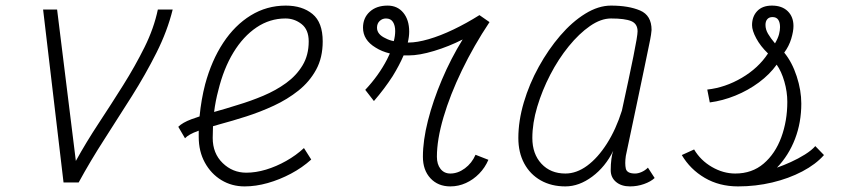

<svg xmlns="http://www.w3.org/2000/svg" viewBox="-20 -652 3040 686"><path d="M207 0 134 -618H184L251 -77Q288 -144 332.5 -211.5Q377 -279 420 -347.5Q463 -416 496.5 -483.5Q530 -551 544 -618H597Q578 -541 539 -463.5Q500 -386 451.5 -309Q403 -232 353 -154.5Q303 -77 261 0Z M1066 -123 1092 -82Q1060 -53 1019.5 -31.5Q979 -10 936.5 2Q894 14 854 14Q808 14 771 -8.5Q734 -31 712 -71Q690 -111 690 -163Q690 -174 690 -185Q688 -184 687 -184Q654 -172 641 -158L617 -199Q632 -214 664 -226Q678 -231 693 -236Q699 -297 713 -351Q736 -436 777.5 -499Q819 -562 876 -597Q933 -632 1001 -632Q1060 -632 1096.5 -602Q1133 -572 1133 -504Q1133 -446 1109.5 -403Q1086 -360 1046.5 -328.5Q1007 -297 958.5 -274.5Q910 -252 860 -236Q810 -220 765 -208Q752 -204 741 -201Q740 -180 740 -159Q740 -104 775.5 -69.5Q811 -35 860 -35Q894 -35 930.5 -46Q967 -57 1002.5 -77Q1038 -97 1066 -123ZM745 -252Q785 -263 829 -277Q876 -291 921 -310Q966 -329 1002.5 -355.5Q1039 -382 1061 -418.5Q1083 -455 1083 -504Q1083 -546 1057.5 -566Q1032 -586 1000 -586Q944 -586 896.5 -554Q849 -522 814 -464.5Q779 -407 760 -329Q750 -292 745 -252Z M1316 -291 1285 -331Q1333 -382 1363 -440Q1368 -451 1373 -461Q1344 -468 1322 -482Q1277 -509 1277 -553Q1277 -588 1301 -610Q1325 -632 1365 -632Q1400 -632 1421 -606.5Q1442 -581 1442 -539Q1442 -521 1437 -500Q1438 -500 1440 -500Q1470 -500 1511.5 -512Q1553 -524 1600 -546.5Q1647 -569 1693 -598L1729 -573Q1673 -489 1630.5 -401Q1588 -313 1564.5 -233Q1541 -153 1541 -92Q1541 -65 1554 -48.5Q1567 -32 1589 -32Q1616 -32 1641 -50.5Q1666 -69 1679 -99L1725 -81Q1713 -53 1692 -31.5Q1671 -10 1644.5 2Q1618 14 1589 14Q1545 14 1518 -15Q1491 -44 1491 -92Q1491 -150 1509 -221Q1527 -292 1559 -367.5Q1591 -443 1633 -511Q1584 -486 1531 -470Q1478 -454 1440 -454Q1431 -454 1422 -454Q1407 -419 1383 -380Q1354 -335 1316 -291ZM1387 -505Q1392 -524 1392 -541Q1392 -561 1384 -573.5Q1376 -586 1359 -586Q1346 -586 1336.5 -577Q1327 -568 1327 -553Q1327 -529 1358 -515Q1371 -508 1387 -505Z M2295 -53 2319 -16Q2305 -3 2281 5.5Q2257 14 2231 14Q2200 14 2181 -2Q2162 -18 2162 -44Q2162 -65 2164.5 -84Q2167 -103 2171 -113Q2143 -56 2096 -21Q2049 14 2000 14Q1950 14 1912 -7.5Q1874 -29 1853 -68Q1832 -107 1832 -159Q1832 -220 1851.5 -286Q1871 -352 1905 -413.5Q1939 -475 1981.5 -524.5Q2024 -574 2071 -603Q2118 -632 2163 -632Q2226 -632 2267 -614.5Q2308 -597 2308 -545Q2308 -541 2306 -527.5Q2304 -514 2298 -486Q2292 -458 2282 -408.5Q2272 -359 2255.5 -282Q2239 -205 2216 -95Q2212 -67 2216 -49.5Q2220 -32 2249 -32Q2260 -32 2272.5 -37.5Q2285 -43 2295 -53ZM2000 -32Q2040 -32 2078 -60Q2116 -88 2148.5 -139Q2181 -190 2202 -257Q2228 -376 2243 -450Q2258 -524 2258 -540Q2258 -567 2235.5 -576.5Q2213 -586 2163 -586Q2127 -586 2088 -559Q2049 -532 2012 -486.5Q1975 -441 1946 -385Q1917 -329 1899.5 -270.5Q1882 -212 1882 -159Q1882 -102 1914.5 -67Q1947 -32 2000 -32Z M2617 14Q2550 14 2498 -16.5Q2446 -47 2416 -98L2460 -118Q2483 -79 2523.5 -55.5Q2564 -32 2607 -32Q2667 -32 2708.5 -67.5Q2750 -103 2771.5 -161.5Q2793 -220 2793 -288Q2793 -324 2782.5 -360.5Q2772 -397 2755 -421Q2730 -386 2691.5 -357.5Q2653 -329 2607.5 -310.5Q2562 -292 2516 -286L2507 -332Q2571 -339 2630.5 -374Q2690 -409 2724 -461Q2697 -487 2682 -515Q2667 -543 2667 -562Q2667 -593 2685.5 -612.5Q2704 -632 2738 -632Q2774 -632 2794.5 -612Q2815 -592 2815 -559Q2815 -540 2807 -513.5Q2799 -487 2782 -464Q2810 -430 2826.5 -379.5Q2843 -329 2843 -282Q2843 -214 2820.5 -155.5Q2798 -97 2756 -53Q2779 -61 2805.5 -73Q2832 -85 2856 -100Q2880 -115 2893 -130L2924 -98Q2895 -65 2846.5 -39.5Q2798 -14 2739 0Q2680 14 2617 14ZM2749 -497Q2760 -516 2763.5 -530Q2767 -544 2767 -555Q2767 -572 2760.5 -581.5Q2754 -591 2740 -591Q2728 -591 2721.5 -583.5Q2715 -576 2715 -563Q2715 -547 2724 -531.5Q2733 -516 2749 -497Z"/></svg>

Font: Victor Mono Thin Thin
Style: Italic
Weight: 250
Italic angle: -12°
Monospace: yes
Version: Version 1.561;gftools[0.9.30]